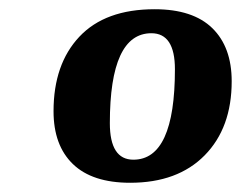

<svg xmlns="http://www.w3.org/2000/svg" viewBox="-20 -703 522 416"><path d="M482 -527Q482 -426 423.5 -366.5Q365 -307 262 -307Q180 -307 138 -347.5Q96 -388 96 -462Q96 -564 152 -623.5Q208 -683 315 -683Q398 -683 440 -642Q482 -601 482 -527ZM308 -631Q218 -631 218 -436Q218 -357 269 -357Q359 -357 359 -553Q359 -631 308 -631Z"/></svg>

Font: Arsenal
Style: Bold Italic
Weight: 700
Italic angle: -9°
Designer: Andrij Shevchenko
Foundry: Stairsfor.com
Version: Version 1.000